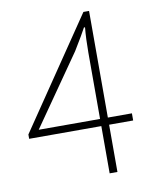

<svg xmlns="http://www.w3.org/2000/svg" viewBox="-82 -789 685 852"><g transform="rotate(-10 260.5 -363.0)"><path d="M66.4 -245.1H342.8V-543.9Q342.8 -605.5 347.7 -657.2H342.8Q329.1 -630.9 286.1 -560.5ZM486.3 -245.1V-212.9H377.9V0H342.8V-212.9H17.6V-232.4L352.5 -725.6H377.9V-245.1Z"/></g></svg>

Font: Bpmf Zihi Sans ExtraLight
Style: ExtraLight
Weight: 250
Foundry: But Ko
Version: Version 1.320